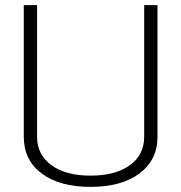

<svg xmlns="http://www.w3.org/2000/svg" viewBox="-20 -720 708 751"><path d="M73 -185V-700H125V-185Q125 -115 181 -74Q237 -33 334 -33Q431 -33 487.5 -73.5Q544 -114 544 -185V-700H596V-185Q596 -94 525.5 -41.5Q455 11 334 11Q213 11 143 -41.5Q73 -94 73 -185Z"/></svg>

Font: KoHo Light
Style: Regular
Weight: 300
Version: Version 1.000; ttfautohint (v1.6)